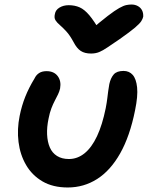

<svg xmlns="http://www.w3.org/2000/svg" viewBox="-20 -820 657 850"><path d="M280 10Q214 10 168 -17Q122 -44 95.5 -89.5Q69 -135 62 -191.5Q55 -248 67 -307Q76 -352 92 -392Q108 -432 133 -473Q140 -488 153 -496.5Q166 -505 186 -505Q219 -505 235.5 -483Q252 -461 246 -428Q243 -415 237 -402.5Q231 -390 223 -375Q215 -360 207.5 -340.5Q200 -321 195 -295Q187 -257 188.5 -224.5Q190 -192 200.5 -167.5Q211 -143 232.5 -129.5Q254 -116 285 -116Q323 -116 354.5 -141.5Q386 -167 409.5 -217Q433 -267 448 -341Q453 -367 455 -384.5Q457 -402 459 -416.5Q461 -431 464 -448Q470 -475 483.5 -490.5Q497 -506 527 -506Q552 -506 567.5 -488.5Q583 -471 587 -433Q591 -395 578 -332Q555 -217 512 -141Q469 -65 410 -27.5Q351 10 280 10ZM562 -800Q578 -800 590.5 -793Q603 -786 609 -774Q615 -762 614 -746Q612 -737 605.5 -726.5Q599 -716 578 -698Q557 -680 510 -647Q476 -624 455.5 -610Q435 -596 419 -589.5Q403 -583 383 -583Q355 -583 337.5 -594.5Q320 -606 306 -633Q290 -663 274 -680.5Q258 -698 245 -709Q232 -720 225.5 -730.5Q219 -741 223 -758Q226 -776 243.5 -786.5Q261 -797 284 -797Q311 -797 332.5 -787.5Q354 -778 375.5 -752.5Q397 -727 424 -680L374 -681Q425 -725 457 -749.5Q489 -774 508 -784.5Q527 -795 539 -797.5Q551 -800 562 -800Z"/></svg>

Font: Shantell Sans SemiBold
Style: Italic
Weight: 600
Italic angle: -11°
Designer: Stephen Nixon, Anya Danilova, Shantell Martin
Foundry: Arrow Type
Version: Version 1.011;[c5ecc13dd]